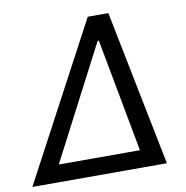

<svg xmlns="http://www.w3.org/2000/svg" viewBox="-105 -806 855 884"><g transform="rotate(-10 322.5 -364.0)"><path d="M-24.4 0 362.8 -727.5H459L604.5 0ZM113.3 -80.6H492.7L394 -609.9H388.2Z"/></g></svg>

Font: Inter 20pt
Style: Italic
Weight: 400
Italic angle: -9.3988°
Version: Version 4.001;git-66647c0bb